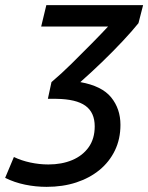

<svg xmlns="http://www.w3.org/2000/svg" viewBox="-94 -541 576 746"><path d="M87 185Q45 185 3.5 176.5Q-38 168 -74 150L-40 69Q-11 83 24 90.5Q59 98 94 98Q146 98 186.5 81Q227 64 250.5 31Q274 -2 274 -50Q274 -104 238 -130Q202 -156 125 -157H92L106 -222Q144 -254 184.5 -294Q225 -334 262.5 -372Q300 -410 326 -438H66L86 -521H462L444 -451Q420 -421 382.5 -381Q345 -341 302 -299.5Q259 -258 218 -222Q302 -207 338 -162.5Q374 -118 374 -56Q374 -1 352.5 43.5Q331 88 292.5 119.5Q254 151 202 168Q150 185 87 185Z"/></svg>

Font: Ubuntu Sans Medium
Style: Italic
Weight: 500
Italic angle: -13.5°
Designer: Dalton Maag Ltd
Foundry: Dalton Maag Ltd
Version: Version 1.006